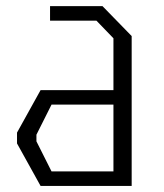

<svg xmlns="http://www.w3.org/2000/svg" viewBox="-20 -613 540 633"><path d="M414.1 -494.1V0H113.8L36.1 -140.1V-175.8L113.8 -315.9H354V-486.8L297.9 -544.9H145V-592.8H317.9ZM354 -47.9V-268.1H149.9L100.1 -168.9V-147L149.9 -47.9Z"/></svg>

Font: Steps Mono
Style: Regular
Weight: 400
Width: 3
Version: Version 1.000;PS 001.000;hotconv 1.0.70;makeotf.lib2.5.58329